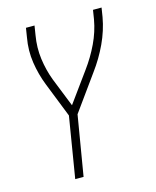

<svg xmlns="http://www.w3.org/2000/svg" viewBox="-111 -597 722 888"><g transform="rotate(-15 250.0 -152.5)"><path d="M138 215 186 -77 120 -244Q99 -297 90 -356Q81 -415 92 -476L99 -520H140L133 -476Q123 -418 130.5 -362.5Q138 -307 157 -257L212 -119L315 -261Q351 -310 377 -364.5Q403 -419 413 -476L420 -520H461L454 -476Q443 -414 415 -354Q387 -294 347 -240L226 -72L178 215Z"/></g></svg>

Font: Iosevka Curly Extralight
Style: Italic
Weight: 200
Italic angle: -9°
Monospace: yes
Designer: Belleve Invis
Foundry: Belleve Invis
Version: Version 22.1.2; ttfautohint (v1.8.4)